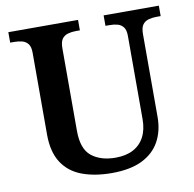

<svg xmlns="http://www.w3.org/2000/svg" viewBox="-80 -796 898 887"><g transform="rotate(-10 368.5 -352.0)"><path d="M375 10Q295 10 235 -12.5Q175 -35 142.5 -85.5Q110 -136 110 -217V-601Q110 -629 99.5 -642.5Q89 -656 72 -660.5Q55 -665 35 -665H16V-714H343V-665H324Q304 -665 286.5 -660Q269 -655 259 -641Q249 -627 249 -597V-210Q249 -125 291.5 -91Q334 -57 404 -57Q453 -57 487 -75Q521 -93 539 -127.5Q557 -162 557 -211V-601Q557 -629 546.5 -642.5Q536 -656 519.5 -660.5Q503 -665 482 -665H463V-714H722V-665H702Q682 -665 664.5 -660Q647 -655 637 -641Q627 -627 627 -597V-209Q627 -143 599.5 -93.5Q572 -44 516.5 -17Q461 10 375 10Z"/></g></svg>

Font: Noto Rashi Hebrew SemiBold
Style: Regular
Weight: 600
Version: Version 1.006